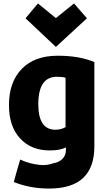

<svg xmlns="http://www.w3.org/2000/svg" viewBox="-20 -875 628 1113"><path d="M527 -26Q527 218 265 218Q153 218 60 180Q81 102 97 50Q151 75 211 81Q252 85 287 72Q323 66 342.5 45.5Q362 25 362 -4V-21Q331 -3 268 -3Q161 -3 96.5 -72.5Q32 -142 32 -266Q32 -399 106 -475.5Q180 -552 315 -552Q441 -552 527 -515ZM360 -138V-424Q343 -430 310 -430Q202 -430 202 -271Q202 -123 301 -123Q334 -123 360 -138ZM200 -855 304 -770 409 -855 484 -769 304 -603 128 -769Z"/></svg>

Font: Repo
Style: ExtraBold
Weight: 800
Designer: Stefan Peev
Foundry: Context Ltd
Version: Version 001.000